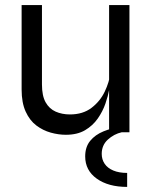

<svg xmlns="http://www.w3.org/2000/svg" viewBox="-20 -520 594 755"><path d="M480 215Q406 215 360.5 182.5Q315 150 315 95Q315 58 334.5 34Q354 10 387 -3.5Q420 -17 459 -22V0Q428 7 404 29Q380 51 380 85Q380 107 391.5 124Q403 141 425.5 150.5Q448 160 480 160ZM489 0H409V-500H489ZM414 -233 415 -205Q414 -193 409.5 -168Q405 -143 394.5 -112.5Q384 -82 364.5 -54Q345 -26 314.5 -8Q284 10 239 10Q210 10 179.5 1.5Q149 -7 123 -26.5Q97 -46 81 -81Q65 -116 65 -168V-500H145V-188Q145 -143 159.5 -117.5Q174 -92 199 -81Q224 -70 255 -70Q306 -70 340 -96Q374 -122 392 -160Q410 -198 414 -233Z"/></svg>

Font: Syne
Style: Regular
Weight: 400
Designer: Lucas Descroix
Foundry: Bonjour Monde
Version: Version 2.200